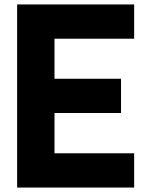

<svg xmlns="http://www.w3.org/2000/svg" viewBox="-20 -843 657 863"><path d="M57 0H583V-154H225V-335H524V-489H225V-669H583V-823H57Z"/></svg>

Font: Rabbid Highway Sign IV
Style: Bd
Weight: 400
Foundry: Cannot Into Space Fonts
Version: Version 0.277